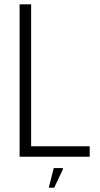

<svg xmlns="http://www.w3.org/2000/svg" viewBox="-20 -720 460 882"><path d="M70 -700H123V-48H392V0H70ZM229 142H204L227 52H269V58Z"/></svg>

Font: Phudu Light
Style: Regular
Weight: 300
Version: Version 1.005;gftools[0.9.23]